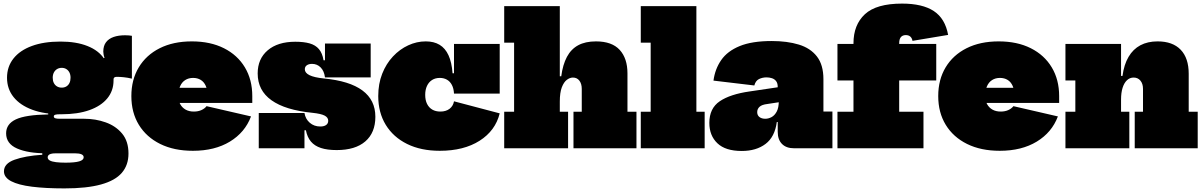

<svg xmlns="http://www.w3.org/2000/svg" viewBox="-20 -824 6683 1067"><path d="M338 223Q232.5 223 157.2 213.5Q82 204 42 183Q2 162 2 128Q2 85 60.5 63.8Q119 42.5 215 36V15L291 28Q272 28 262 31.2Q252 34.5 248.5 39.5Q245 44.5 245 50Q245 61.5 257 68Q269 74.5 291.2 77.2Q313.5 80 344 80Q395 80 420 72.8Q445 65.5 445 50Q445 28 396 28H239Q135.5 28 74.8 1.2Q14 -25.5 14 -83Q14 -135 68 -160.5Q122 -186 248 -188V-216L322 -189H312Q295.5 -189 287.2 -186.5Q279 -184 279 -177Q279 -169.5 287.2 -166.8Q295.5 -164 312 -164H448Q511 -164 567.2 -144Q623.5 -124 658.8 -81.5Q694 -39 694 29Q694 93.5 657 136.5Q620 179.5 541.2 201.2Q462.5 223 338 223ZM322 -189Q227.5 -189 159.8 -214Q92 -239 55.5 -284.5Q19 -330 19 -392Q19 -453.5 54.8 -498.8Q90.5 -544 157 -568.5Q223.5 -593 316 -593Q404 -593 466.2 -568.2Q528.5 -543.5 559 -497Q590 -467 600.5 -437.8Q611 -408.5 611 -377Q611 -319.5 576.2 -277.2Q541.5 -235 476.8 -212Q412 -189 322 -189ZM323 -337Q338 -337 349 -343.8Q360 -350.5 366 -362.8Q372 -375 372 -392Q372 -409 365.8 -421.2Q359.5 -433.5 348.5 -440.2Q337.5 -447 323 -447Q308.5 -447 297.2 -440.2Q286 -433.5 279.5 -421.2Q273 -409 273 -392Q273 -375 279.2 -362.8Q285.5 -350.5 296.8 -343.8Q308 -337 323 -337ZM611 -377 568 -436 532 -488 561 -503Q557.5 -510.5 555.8 -520.5Q554 -530.5 554 -537Q554 -569 569 -589Q584 -609 611.2 -618.5Q638.5 -628 675 -628Q686.5 -628 695.8 -627.2Q705 -626.5 713 -625V-387Q690 -392.5 667.8 -394.8Q645.5 -397 631 -397Q623.5 -397 619.2 -395.5Q615 -394 613 -390.8Q611 -387.5 611 -382Q611 -380.5 611 -380Q611 -379.5 611 -379Q611 -378.5 611 -377Z M1052 14Q947 14 870.2 -24Q793.5 -62 751.8 -130.2Q710 -198.5 710 -290Q710 -381 751 -449.5Q792 -518 867.5 -556Q943 -594 1046 -594Q1149 -594 1224.5 -556Q1300 -518 1341 -449.5Q1382 -381 1382 -290Q1382 -280.5 1382 -271.2Q1382 -262 1382 -252H1132Q1133 -262.5 1133 -273.5Q1133 -284.5 1133 -295Q1133 -326 1123.2 -347.5Q1113.5 -369 1095.5 -380Q1077.5 -391 1053 -391Q1028 -391 1009.5 -379.2Q991 -367.5 981 -345Q971 -322.5 971 -290Q971 -264.5 981.5 -245.2Q992 -226 1011.2 -215Q1030.5 -204 1057 -204Q1081 -204 1099.2 -212.2Q1117.5 -220.5 1128 -234L1375 -177Q1341.5 -88 1257.5 -37Q1173.5 14 1052 14ZM872 -252V-336H1178L1172 -252Z M1851 10Q1799 10 1763.8 -1.5Q1728.5 -13 1708 -37.2Q1687.5 -61.5 1680 -100H1657L1672 -196Q1677.5 -162.5 1701.5 -141.8Q1725.5 -121 1760 -121Q1780.5 -121 1792.2 -129.2Q1804 -137.5 1804 -153Q1804 -171 1784.2 -181.5Q1764.5 -192 1717 -197Q1565.5 -212 1488.8 -266.8Q1412 -321.5 1412 -416Q1412 -497 1467.8 -544.5Q1523.5 -592 1621 -592Q1668.5 -592 1701 -582.8Q1733.5 -573.5 1752.5 -551Q1771.5 -528.5 1778 -489H1801L1786 -394Q1781.5 -429.5 1762 -449.2Q1742.5 -469 1714 -469Q1696 -469 1685 -461.2Q1674 -453.5 1674 -439Q1674 -419 1700 -406.2Q1726 -393.5 1779 -388Q1922.5 -374.5 1994.2 -321.2Q2066 -268 2066 -175Q2066 -86.5 2010.2 -38.2Q1954.5 10 1851 10ZM1418 0V-196H1672V0ZM1786 -394V-582H2040V-394Z M2424 14Q2319 14 2242.2 -24Q2165.5 -62 2123.8 -130.2Q2082 -198.5 2082 -290Q2082 -358.5 2104 -414.2Q2126 -470 2163.8 -510.2Q2201.5 -550.5 2248.8 -572.2Q2296 -594 2346 -594Q2391.5 -594 2423 -575Q2454.5 -556 2472.5 -516.8Q2490.5 -477.5 2495 -417H2546L2503 -304Q2501.5 -332.5 2491.2 -352Q2481 -371.5 2463.8 -381.2Q2446.5 -391 2424 -391Q2399.5 -391 2381.2 -379.5Q2363 -368 2353 -346.8Q2343 -325.5 2343 -297Q2343 -267.5 2353.2 -246.8Q2363.5 -226 2382.2 -215Q2401 -204 2427 -204Q2458.5 -204 2478.5 -219.5Q2498.5 -235 2503 -261L2757 -194Q2733 -97.5 2645.2 -41.8Q2557.5 14 2424 14ZM2503 -304V-580H2757V-304Z M3091 -203H3137V0H2782V-203H2837V-587H2782V-790H3091ZM3213 -203V-330Q3213 -358.5 3199.8 -375.8Q3186.5 -393 3164 -393Q3147 -393 3130.2 -380.5Q3113.5 -368 3102.2 -338.8Q3091 -309.5 3091 -259L3057 -400H3099Q3107.5 -464.5 3130.5 -507.8Q3153.5 -551 3193.2 -572.5Q3233 -594 3292 -594Q3380.5 -594 3423.8 -546.8Q3467 -499.5 3467 -416V-203H3517V0H3167V-203Z M3850 -203H3896V0H3541V-203H3596V-587H3541V-790H3850Z M4393 0Q4349.5 0 4325.8 -24Q4302 -48 4302 -92V-187L4316 -207L4308 -263L4302 -289V-341Q4302 -361.5 4293.2 -373Q4284.5 -384.5 4270.2 -389.2Q4256 -394 4240 -394Q4217.5 -394 4198.2 -384.8Q4179 -375.5 4172 -349L3945 -376Q3953.5 -440.5 3988 -490.2Q4022.5 -540 4090.8 -568Q4159 -596 4269 -596Q4355 -596 4419.5 -576.2Q4484 -556.5 4520 -510Q4556 -463.5 4556 -384V-204H4606V0ZM4102 15Q4011.5 15 3966.8 -27.8Q3922 -70.5 3922 -141Q3922 -222 3979.8 -261.2Q4037.5 -300.5 4147 -316L4329 -343V-259L4244 -246Q4214 -242.5 4201 -230.5Q4188 -218.5 4188 -201Q4188 -183 4200.5 -173.5Q4213 -164 4233 -164Q4250.5 -164 4267.8 -173.2Q4285 -182.5 4296.5 -204Q4308 -225.5 4308 -263L4331 -146H4297Q4286 -63 4234.2 -24Q4182.5 15 4102 15Z M4634 0V-203H4723V-377H4634V-580H4723V-583Q4723 -686 4786.5 -745Q4850 -804 4993 -804Q5106.5 -804 5169.5 -762.5Q5232.5 -721 5249 -630L5051 -597Q5048 -613 5038.5 -621Q5029 -629 5014 -629Q4996 -629 4986.5 -617.8Q4977 -606.5 4977 -583V-580H5183V-377H4977V-203H5112V0Z M5536 14Q5431 14 5354.2 -24Q5277.5 -62 5235.8 -130.2Q5194 -198.5 5194 -290Q5194 -381 5235 -449.5Q5276 -518 5351.5 -556Q5427 -594 5530 -594Q5633 -594 5708.5 -556Q5784 -518 5825 -449.5Q5866 -381 5866 -290Q5866 -280.5 5866 -271.2Q5866 -262 5866 -252H5616Q5617 -262.5 5617 -273.5Q5617 -284.5 5617 -295Q5617 -326 5607.2 -347.5Q5597.5 -369 5579.5 -380Q5561.5 -391 5537 -391Q5512 -391 5493.5 -379.2Q5475 -367.5 5465 -345Q5455 -322.5 5455 -290Q5455 -264.5 5465.5 -245.2Q5476 -226 5495.2 -215Q5514.5 -204 5541 -204Q5565 -204 5583.2 -212.2Q5601.5 -220.5 5612 -234L5859 -177Q5825.5 -88 5741.5 -37Q5657.5 14 5536 14ZM5356 -252V-336H5662L5656 -252Z M6210 -203H6256V0H5901V-203H5956V-377H5901V-580H6210ZM6332 -203V-330Q6332 -358.5 6317.8 -375.8Q6303.5 -393 6280 -393Q6258.5 -393 6242.8 -378Q6227 -363 6218.5 -335.8Q6210 -308.5 6210 -271L6176 -402H6218Q6226.5 -465.5 6251.8 -508.2Q6277 -551 6317.5 -572.5Q6358 -594 6413 -594Q6497 -594 6541.5 -547.5Q6586 -501 6586 -414V-203H6636V0H6286V-203Z"/></svg>

Font: Hepta Slab Black
Style: Regular
Weight: 900
Designer: Michael LaGattuta
Foundry: Michael LaGattuta
Version: Version 1.102